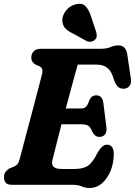

<svg xmlns="http://www.w3.org/2000/svg" viewBox="-20 -951 694 988"><path d="M356.5 0H42Q17.5 0 9 -11.2Q0.5 -22.5 0.5 -39.5Q0.5 -57 10 -68.5Q19.5 -80 31.5 -85.5L50.5 -93Q62.5 -98 69.2 -105.5Q76 -113 81 -131.5Q88 -158 99.8 -202.5Q111.5 -247 125.5 -299.8Q139.5 -352.5 153.5 -405.2Q167.5 -458 179 -502.2Q190.5 -546.5 197 -572.5Q203.5 -599 184 -609.5L165 -617.5Q141 -631 141 -653.5Q141 -674.5 153.5 -687.2Q166 -700 189.5 -700H499.5Q529 -700 549.2 -708.8Q569.5 -717.5 589.5 -717.5Q628 -717.5 635 -670.5L653.5 -546Q656.5 -524 648 -511Q639.5 -498 623 -495Q603.5 -492 589.5 -502.5Q575.5 -513 565 -544.5Q554.5 -583.5 533.2 -601Q512 -618.5 479 -618.5H380Q375 -601.5 365.5 -566.8Q356 -532 343.8 -486.8Q331.5 -441.5 318.5 -393H398Q413 -393 422 -401Q431 -409 440 -435.5Q446.5 -449.5 455 -455Q463.5 -460.5 474.5 -460.5Q491 -460.5 500.2 -450.5Q509.5 -440.5 511.5 -424L527.5 -296.5Q530.5 -271 520 -258.8Q509.5 -246.5 491.5 -246.5Q478 -246.5 469.2 -254.5Q460.5 -262.5 454.5 -274Q445 -298.5 432.5 -305Q420 -311.5 396.5 -311.5H296.5Q280 -247 266.8 -195.2Q253.5 -143.5 249.5 -126Q244.5 -105 255.2 -93.2Q266 -81.5 299 -81.5H364Q407.5 -81.5 432 -97.8Q456.5 -114 481 -163Q505 -206.5 530.5 -206.5Q566 -206.5 565.5 -155.5Q564.5 -108.5 548 -69.5Q531.5 -30.5 504 -7Q476.5 16.5 441 16.5Q419.5 16.5 400.5 8.2Q381.5 0 356.5 0ZM449.5 -863 474.5 -788Q478 -776.5 477.8 -766Q477.5 -755.5 468 -746Q459.5 -738 447.2 -736.5Q435 -735 425.5 -740L357.5 -777.5Q327.5 -791.5 314.2 -807.2Q301 -823 300.5 -847.5Q301 -872.5 319.8 -896.5Q338.5 -920.5 368 -928.5Q403.5 -937.5 421.2 -918Q439 -898.5 449.5 -863Z"/></svg>

Font: Fraunces 144pt SuperSoft
Style: Bold Italic
Weight: 700
Italic angle: -16°
Version: Version 1.000;[0bf87f6ff]